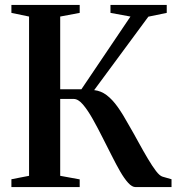

<svg xmlns="http://www.w3.org/2000/svg" viewBox="-20 -763 728 783"><path d="M26.5 0V-32L98.5 -46V-695.5L26.5 -710.5V-743H305V-710.5L225.5 -695.5V-399H312L512 -695.5L430.5 -710.5V-743H660V-710.5L585 -695L364 -395.5Q392 -392.5 415.2 -374.8Q438.5 -357 460 -326.8Q481.5 -296.5 504.5 -254.5Q525.5 -218.5 545.2 -182.2Q565 -146 583 -115.8Q601 -85.5 616 -65.8Q631 -46 643 -42.5L679.5 -32V0H533Q518.5 0 502.8 -17.2Q487 -34.5 470.2 -63.5Q453.5 -92.5 435.5 -128.5Q417.5 -164.5 398.5 -201.5Q379 -240.5 358.5 -277Q338 -313.5 318.5 -336.5Q299 -359.5 280.5 -359.5H225.5V-46L305 -31.5V0Z"/></svg>

Font: Merriweather 96pt SemiBold
Style: Regular
Weight: 600
Version: Version 2.100